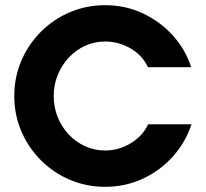

<svg xmlns="http://www.w3.org/2000/svg" viewBox="-20 -710 793 740"><path d="M385 10Q313 10 249.5 -17Q186 -44 137.5 -92.5Q89 -141 62 -204.5Q35 -268 35 -340Q35 -412 62 -475.5Q89 -539 137.5 -587.5Q186 -636 249.5 -663Q313 -690 385 -690Q463 -690 529.5 -659Q596 -628 645 -574.5Q694 -521 717 -451H550Q529 -497 483 -523.5Q437 -550 385 -550Q344 -550 308 -533.5Q272 -517 245 -488Q218 -459 202.5 -421Q187 -383 187 -340Q187 -297 202.5 -258.5Q218 -220 245 -191.5Q272 -163 308 -146.5Q344 -130 385 -130Q438 -130 484 -158Q530 -186 551 -231H718Q695 -161 646 -106.5Q597 -52 530 -21Q463 10 385 10Z"/></svg>

Font: Teachers
Style: Regular
Weight: 400
Designer: Alfredo Marco Pradil, Chank Diesel
Version: Version 1.001